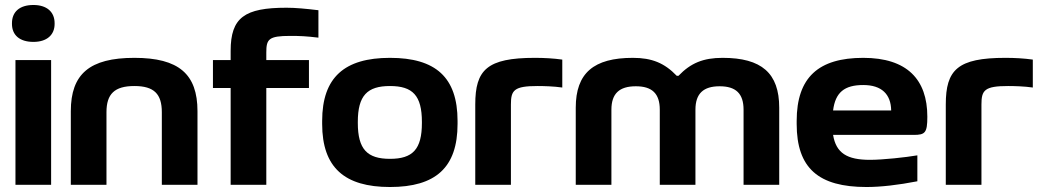

<svg xmlns="http://www.w3.org/2000/svg" viewBox="-20 -741 4179 770"><path d="M42 -500V0H185V-500ZM28 -645C28 -601 58 -573 114 -573C168 -573 199 -601 199 -645V-648C199 -693 168 -721 114 -721C58 -721 28 -693 28 -648Z M264 -295V0H407V-291C407 -364 439 -396 519 -396C598 -396 629 -364 629 -291V0H772V-295C772 -444 697 -509 519 -509C339 -509 264 -444 264 -295Z M1144 -597C1182 -597 1208 -596 1257 -590V-700C1207 -706 1165 -710 1129 -710C961 -710 905 -671 905 -537V-500H834V-388H905V0H1048V-388H1219V-500H1048V-530C1048 -584 1057 -597 1144 -597Z M1272 -256V-244C1272 -69 1362 9 1544 9C1727 9 1815 -69 1815 -244V-256C1815 -431 1727 -509 1544 -509C1362 -509 1272 -431 1272 -256ZM1415 -248V-252C1415 -358 1453 -396 1544 -396C1635 -396 1672 -358 1672 -252V-248C1672 -142 1635 -104 1544 -104C1453 -104 1415 -142 1415 -248Z M2136 -396C2159 -396 2201 -395 2235 -390V-502C2199 -507 2162 -509 2125 -509C1933 -509 1886 -461 1886 -322V0H2029V-322C2029 -379 2041 -396 2136 -396Z M2289 -309V0H2432V-301C2432 -366 2464 -395 2530 -395C2595 -395 2626 -366 2626 -301V0H2769V-301C2769 -366 2801 -395 2866 -395C2931 -395 2962 -366 2962 -301V0H3105V-309C3105 -448 3034 -509 2878 -509C2800 -509 2750 -488 2701 -437H2694C2645 -488 2595 -509 2518 -509C2361 -509 2289 -448 2289 -309Z M3699 -273C3699 -422 3618 -509 3442 -509C3263 -509 3175 -431 3175 -256V-244C3175 -66 3263 9 3455 9C3512 9 3582 1 3659 -14V-118C3613 -110 3520 -100 3469 -100C3377 -100 3333 -127 3321 -200H3644C3690 -200 3699 -208 3699 -273ZM3321 -298C3330 -370 3366 -400 3442 -400C3516 -400 3553 -363 3554 -298Z M4023 -396C4046 -396 4088 -395 4122 -390V-502C4086 -507 4049 -509 4012 -509C3820 -509 3773 -461 3773 -322V0H3916V-322C3916 -379 3928 -396 4023 -396Z"/></svg>

Font: LT Wave Bold
Style: Regular
Weight: 700
Designer: Daniel Lyons
Version: Version 2.5 (Glyphs App)